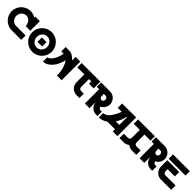

<svg xmlns="http://www.w3.org/2000/svg" viewBox="647 -2897 5095 5095"><g transform="rotate(45 3194.5 -350.0)"><path d="M20 -359Q20 -433 48.5 -498.5Q77 -564 125.5 -613Q174 -662 239.5 -690Q305 -718 379 -718Q478 -718 563 -664V-700H738V-341H563Q563 -385 548.5 -424Q534 -463 509 -492Q484 -521 450.5 -537.5Q417 -554 379 -554Q341 -554 307.5 -538.5Q274 -523 249 -496.5Q224 -470 209.5 -434.5Q195 -399 195 -359Q195 -319 209.5 -283Q224 -247 249 -221Q274 -195 307.5 -179.5Q341 -164 379 -164H738V0H379Q305 0 239.5 -28.5Q174 -57 125.5 -105.5Q77 -154 48.5 -219.5Q20 -285 20 -359Z M1168 -718Q1244 -718 1311 -689Q1378 -660 1427.5 -610Q1477 -560 1506 -493Q1535 -426 1535 -350Q1535 -274 1506 -207Q1477 -140 1427.5 -90Q1378 -40 1311 -11Q1244 18 1168 18Q1092 18 1025 -11Q958 -40 908 -90Q858 -140 829 -207Q800 -274 800 -350Q800 -426 829 -493Q858 -560 908 -610Q958 -660 1025 -689Q1092 -718 1168 -718ZM1168 -146Q1208 -146 1243 -162Q1278 -178 1304 -206Q1330 -234 1345 -271Q1360 -308 1360 -350Q1360 -392 1345 -429.5Q1330 -467 1304 -494.5Q1278 -522 1243 -538Q1208 -554 1168 -554Q1128 -554 1093 -538Q1058 -522 1031.5 -494.5Q1005 -467 990 -429.5Q975 -392 975 -350Q975 -308 990 -271Q1005 -234 1031.5 -206Q1058 -178 1093 -162Q1128 -146 1168 -146ZM1255 -432V-268H1080V-432Z M1554 0V-164Q1587 -164 1623.5 -191.5Q1660 -219 1693.5 -268Q1727 -317 1754 -385.5Q1781 -454 1794 -536H1706V-700H1830Q1908 -700 1969.5 -662Q2031 -624 2079 -567V-700H2254V0H2079Q2079 -154 2042.5 -268.5Q2006 -383 1955 -451Q1934 -356 1894.5 -273.5Q1855 -191 1802.5 -130.5Q1750 -70 1686.5 -35Q1623 0 1554 0Z M3008 -700V-449H2833V-536H2746V-242Q2746 -210 2765.5 -187Q2785 -164 2813 -164H2921V0H2813Q2763 0 2719 -19Q2675 -38 2642 -71Q2609 -104 2590 -148Q2571 -192 2571 -242V-536H2308V-700Z M3039 -536V-700H3372Q3423 -700 3467.5 -680.5Q3512 -661 3545 -628Q3578 -595 3597.5 -550.5Q3617 -506 3617 -455Q3617 -383 3579 -324.5Q3541 -266 3480 -235Q3482 -205 3501.5 -184.5Q3521 -164 3547 -164H3599V0H3547Q3500 0 3458 -17Q3416 -34 3383.5 -63.5Q3351 -93 3330.5 -133Q3310 -173 3306 -219Q3304 -219 3303.5 -219.5Q3303 -220 3302 -220V0H3127V-536ZM3302 -455Q3302 -421 3322.5 -397.5Q3343 -374 3372 -374Q3401 -374 3421.5 -397.5Q3442 -421 3442 -455Q3442 -489 3421.5 -512.5Q3401 -536 3372 -536H3302Z M3650 0V-164Q3686 -164 3717.5 -178Q3749 -192 3775 -212Q3801 -232 3820.5 -255Q3840 -278 3853 -297Q3887 -348 3919.5 -407.5Q3952 -467 3973 -536H3825V-700H4350V0H4175V-82H3888Q3833 -43 3773 -21.5Q3713 0 3650 0ZM4043 -245H4175V-536H4160Q4144 -454 4114.5 -381Q4085 -308 4043 -245Z M4424 -164H4585Q4613 -164 4632.5 -187Q4652 -210 4652 -242V-536H4424V-700H5054V-536H4827V-242Q4827 -210 4846.5 -187Q4866 -164 4894 -164H5054V0H4894Q4849 0 4810 -15Q4771 -30 4739 -56Q4707 -30 4668.5 -15Q4630 0 4585 0H4424Z M5092 -536V-700H5425Q5476 -700 5520.5 -680.5Q5565 -661 5598 -628Q5631 -595 5650.5 -550.5Q5670 -506 5670 -455Q5670 -383 5632 -324.5Q5594 -266 5533 -235Q5535 -205 5554.5 -184.5Q5574 -164 5600 -164H5652V0H5600Q5553 0 5511 -17Q5469 -34 5436.5 -63.5Q5404 -93 5383.5 -133Q5363 -173 5359 -219Q5357 -219 5356.5 -219.5Q5356 -220 5355 -220V0H5180V-536ZM5355 -455Q5355 -421 5375.5 -397.5Q5396 -374 5425 -374Q5454 -374 5474.5 -397.5Q5495 -421 5495 -455Q5495 -489 5474.5 -512.5Q5454 -536 5425 -536H5355Z M5737 -484H6183V-320H5912V-242Q5912 -210 5931.5 -187Q5951 -164 5979 -164H6367V0H5979Q5929 0 5885 -19Q5841 -38 5808 -71Q5775 -104 5756 -148Q5737 -192 5737 -242ZM5737 -700H6367V-536H5737Z"/></g></svg>

Font: Aoudax Cyrillic
Style: Regular
Weight: 400
Designer: William Zhang
Foundry: William Zhang
Version: Version 1.00 June 4, 2021, initial release